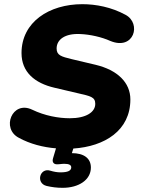

<svg xmlns="http://www.w3.org/2000/svg" viewBox="-20 -701 678 919"><path d="M280 198C357 198 415 160 415 101C415 57 382 32 324 32L331 10C481 0 604 -76 604 -225C604 -306 542 -366 437 -391L323 -418C274 -430 251 -436 251 -469C251 -511 290 -542 365 -538C411 -536 466 -524 508 -505C622 -458 658 -589 581 -630C513 -667 439 -681 374 -681C216 -681 83 -596 83 -447C83 -356 146 -303 241 -281L356 -254C412 -241 436 -237 436 -204C436 -164 392 -135 314 -135C260 -135 194 -147 134 -176C38 -222 -16 -85 71 -41C124 -12 186 4 248 9L234 56C231 66 231 74 237 80C243 86 251 86 263 85C273 84 280 83 287 83C311 83 321 89 321 100C321 116 305 124 269 124C254 124 237 121 221 116C170 100 150 176 203 189C229 195 252 198 280 198Z"/></svg>

Font: SN Pro Heavy
Style: Italic
Weight: 800
Italic angle: -9°
Designer: Tobias Whetton
Foundry: Supernotes
Version: Version 1.001;Glyphs 3.2 (3249)